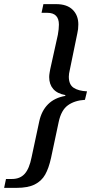

<svg xmlns="http://www.w3.org/2000/svg" viewBox="-69 -780 476 929"><path d="M-40 86H-11Q28 86 50.5 61Q73 36 84 -20L121 -193Q132 -244 163.5 -275.5Q195 -307 247 -316V-320Q208 -327 188.5 -349.5Q169 -372 169 -407Q169 -416 171 -428Q173 -440 174 -445L211 -612Q216 -640 216 -661Q216 -718 160 -718H132L141 -760H203Q255 -760 282.5 -733Q310 -706 310 -662Q310 -638 305 -618L269 -443Q264 -423 264 -409Q264 -371 287 -355.5Q310 -340 352 -338L342 -297Q292 -294 259.5 -270.5Q227 -247 215 -190L178 -16Q167 34 149.5 65Q132 96 99 112.5Q66 129 11 129H-49Z"/></svg>

Font: Noto Serif Narrow
Style: Italic
Weight: 400
Width: 4
Italic angle: -12°
Designer: Monotype Design Team
Foundry: Monotype Imaging Inc.
Version: Version 1.001